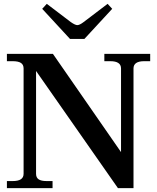

<svg xmlns="http://www.w3.org/2000/svg" viewBox="-20 -981 819 1001"><path d="M200 -935 224 -961 349 -866Q372 -850 383 -850Q395 -850 416 -866L541 -961L565 -935L420 -778H345ZM16 -37H46Q75 -37 89 -46.5Q103 -56 103 -75V-624Q103 -644 89 -653Q75 -662 46 -662H16V-700H256L611 -188V-624Q611 -662 555 -662H524V-700H763V-662H732Q676 -662 676 -624V0H595L168 -611V-75Q168 -55 181.5 -46Q195 -37 223 -37H254V0H16Z"/></svg>

Font: Taviraj SemiBold
Style: Regular
Weight: 600
Designer: Katatrad Team
Foundry: CadsonDemak
Version: Version 1.001